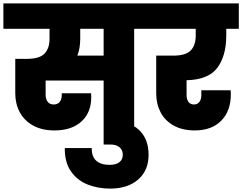

<svg xmlns="http://www.w3.org/2000/svg" viewBox="-34 -760 1428 1132"><path d="M845 -590H757V0H577V-285H235V-201Q235 -176 247 -160Q259 -144 283 -144Q306 -144 318 -159Q330 -174 330 -198V-210H503Q504 -200 504 -187Q504 -97 446.5 -44Q389 9 287 9Q213 9 161 -20Q109 -49 82.5 -98.5Q56 -148 56 -210V-413H125Q199 -413 228.5 -444Q258 -475 258 -531V-590H-14V-740H845ZM577 -590H439V-531Q439 -475 422 -432H577Z M842 153Q842 245 780.5 298.5Q719 352 615 352Q544 352 483 328Q422 304 384.5 250.5Q347 197 348 113H507Q506 164 534 188Q562 212 611 212Q649 212 669.5 196.5Q690 181 690 152Q690 125 671 108.5Q652 92 616 92H577V-48H616Q727 -48 784.5 5Q842 58 842 153Z M1300 -551Q1300 -431 1247.5 -360.5Q1195 -290 1066 -287V-200Q1066 -175 1077 -159.5Q1088 -144 1110 -144Q1130 -144 1141.5 -159Q1153 -174 1153 -198V-228H1326Q1327 -217 1327 -204Q1327 -106 1270.5 -48.5Q1214 9 1114 9Q1042 9 990.5 -19.5Q939 -48 913 -97.5Q887 -147 887 -209V-432H987Q1061 -432 1090.5 -462.5Q1120 -493 1120 -551V-590H817V-740H1374V-590H1300Z"/></svg>

Font: Fz Poppins ExtBd
Style: Regular
Weight: 800
Designer: Ninad Kale (Devanagari), Jonny Pinhorn (Latin)
Foundry: Indian Type Foundry
Version: Vit hóa bi Vntype.Com & FontZin.Com